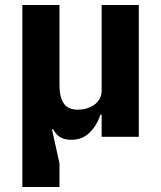

<svg xmlns="http://www.w3.org/2000/svg" viewBox="-20 -545 642 765"><path d="M69 200V-525H217V-206Q217 -158 234 -133Q251 -108 291 -108Q309 -108 325.5 -113Q342 -118 355.5 -127.5Q369 -137 377 -151.5Q385 -166 385 -184V-525H533V0H385V-88H380Q367 -47 338 -17.5Q309 12 264 12Q235 12 217.5 0Q200 -12 192 -30H187L217 106V200Z"/></svg>

Font: Aneliza ExtraBold
Style: Regular
Weight: 800
Designer: Mike Abbink, Paul van der Laan, Pieter van Rosmalen
Foundry: Bold Monday
Version: Version 3.001;September 8, 2019;FontCreator 11.5.0.2425 64-b